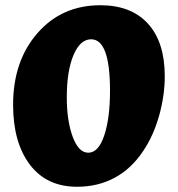

<svg xmlns="http://www.w3.org/2000/svg" viewBox="-20 -693 679 733"><path d="M30 -293Q30 -460 123 -566.5Q216 -673 363 -673Q481 -673 545 -602.5Q609 -532 609 -402Q609 -328 587.5 -251.5Q566 -175 527 -117Q482 -49 418 -14.5Q354 20 274 20Q158 20 94 -64.5Q30 -149 30 -293ZM400 -347Q400 -445 382 -494Q364 -543 328 -543Q286 -543 260.5 -482.5Q235 -422 235 -321Q235 -232 257.5 -171Q280 -110 317 -110Q356 -110 378 -176Q400 -242 400 -347Z"/></svg>

Font: Atma
Style: Bold
Weight: 700
Designer: Gregori Vincens, Jeremie Hornus, Riccardo Olocco, Yoann Minet.
Foundry: black foundry
Version: Version 1.102;PS 1.100;hotconv 1.0.86;makeotf.lib2.5.63406